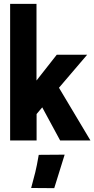

<svg xmlns="http://www.w3.org/2000/svg" viewBox="-20 -731 491 999"><path d="M32.7 0H170.4V-137.7L199.7 -172.4L293 0H450.7L255.9 -326.2L171.9 -224.1L199.7 -172.4L433.6 -446.3H275.4L169.9 -312V-710.9H32.7ZM262.2 248 316.4 73.7 181.6 74.7Q171.4 134.3 163.6 165.3Q155.8 196.3 142.1 247.1Z"/></svg>

Font: Roboto Flex Super Cond Bold
Style: Regular
Weight: 700
Width: 3
Designer: Berlow after Robertson
Foundry: Google
Version: Version 3.000